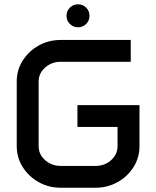

<svg xmlns="http://www.w3.org/2000/svg" viewBox="-20 -882 734 902"><path d="M292.5 -807.6Q292.5 -830.6 308.3 -846.2Q324.2 -861.8 346.7 -861.8Q369.1 -861.8 384.8 -846.2Q400.4 -830.6 400.4 -807.6Q400.4 -785.2 384.8 -769.5Q369.1 -753.9 346.7 -753.9Q324.2 -753.9 308.3 -769.5Q292.5 -785.2 292.5 -807.6ZM58.6 -499Q58.6 -553.2 86.7 -597.4Q114.7 -641.6 161.6 -668Q208.5 -694.3 265.6 -694.3H594.2V-591.8H265.6Q222.7 -591.8 192.1 -564.7Q161.6 -537.6 161.6 -499.5V-194.8Q161.6 -156.7 192.1 -129.6Q222.7 -102.5 265.6 -102.5H428.2Q471.7 -102.5 502 -129.6Q532.2 -156.7 532.2 -194.8V-285.6H343.8V-388.2H635.3V-195.3Q635.3 -141.6 607.4 -97.2Q579.6 -52.7 532.5 -26.4Q485.4 0 428.2 0H265.6Q208.5 0 161.6 -26.4Q114.7 -52.7 86.7 -97.2Q58.6 -141.6 58.6 -195.3Z"/></svg>

Font: Anta
Style: Regular
Weight: 400
Designer: Sergej Lebedev
Foundry: Sergej Lebedev
Version: Version 1.000; ttfautohint (v1.8.4.7-5d5b)